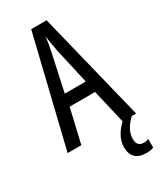

<svg xmlns="http://www.w3.org/2000/svg" viewBox="-232 -791 913 1092"><g transform="rotate(-30 225.0 -245.0)"><path d="M361 0 309 -223H142L90 0H0L173 -714H274L450 0ZM240 -535Q235 -563 230.5 -589Q226 -615 223 -638Q218 -590 206 -536L155 -301H293ZM361 117Q361 166 406 166Q417 166 424.5 164Q432 162 437 160V216Q419 224 390 224Q294 224 294 131Q294 93 315.5 56Q337 19 375 -12L421 0Q387 34 374 61Q361 88 361 117Z"/></g></svg>

Font: Noto Sans Georgian ExtraCondensed
Style: Regular
Weight: 400
Width: 2
Designer: Monotype Design Team, Akaki Razmadze
Foundry: Google LLC
Version: Version 2.005; ttfautohint (v1.8.4.7-5d5b)